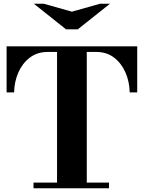

<svg xmlns="http://www.w3.org/2000/svg" viewBox="-20 -1000 764 1020"><path d="M158 0V-30H283V-724H233Q178 -724 138.5 -694Q99 -664 77.5 -615Q56 -566 55 -509H15V-754H709V-509H669Q668 -566 646.5 -615Q625 -664 586 -694Q547 -724 491 -724H441V-30H559V0ZM331 -844 160 -980H213L362 -938L511 -980H564L393 -844Z"/></svg>

Font: Libre Bodoni
Style: Bold
Weight: 700
Designer: Pablo Impallari, Rodrigo Fuenzalida
Foundry: Impallari Type
Version: Version 2.005;gftools[0.9.23]